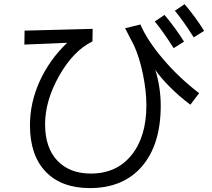

<svg xmlns="http://www.w3.org/2000/svg" viewBox="-20 -873 1040 942"><path d="M99.6 -654.3 100.6 -722.7 434.6 -731.4 433.6 -669.9Q339.8 -624 270.5 -501.5Q201.2 -378.9 201.2 -263.7Q201.2 -148.4 261.2 -85Q321.3 -21.5 425.8 -21.5Q551.8 -21.5 625 -111.8Q698.2 -202.1 698.2 -356.4Q698.2 -426.8 681.2 -509.3Q664.1 -591.8 637.7 -649.4Q630.9 -664.1 613.8 -695.8Q596.7 -727.5 593.8 -734.4L668.9 -752.9Q702.1 -674.8 780.8 -582.5Q859.4 -490.2 957 -416L914.1 -359.4Q861.3 -398.4 814 -445.8Q766.6 -493.2 742.2 -530.3Q768.6 -442.4 768.6 -354.5Q768.6 -164.1 676.8 -57.1Q585 49.8 420.9 49.8Q281.2 49.8 204.1 -30.8Q127 -111.3 127 -258.8Q127 -369.1 174.8 -474.6Q222.7 -580.1 309.6 -663.1ZM739.3 -767.6 787.1 -799.8Q840.8 -736.3 882.8 -668.9L832 -636.7Q777.3 -722.7 739.3 -767.6ZM837.9 -820.3 885.7 -852.5Q939.5 -789.1 981.4 -721.7L930.7 -689.5Q876 -775.4 837.9 -820.3Z"/></svg>

Font: GenEi M Gothic v2 Regular
Style: Regular
Weight: 400
Version: Version 2.0